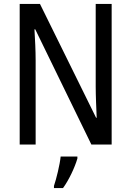

<svg xmlns="http://www.w3.org/2000/svg" viewBox="-20 -734 666 975"><path d="M547 0V-714H466V-294C466 -247 469 -187 471 -136H468L183 -714H80V0H161V-426C161 -477 158 -533 155 -585H159L444 0ZM373 71V61H288C284 102 266 175 254 210V221H300C330 180 360 116 373 71Z"/></svg>

Font: Noto Sans Khmer UI Condensed
Style: Regular
Weight: 400
Width: 3
Designer: Danh Hong and the Monotype Design Team
Foundry: Monotype Imaging Inc.
Version: Version 2.002